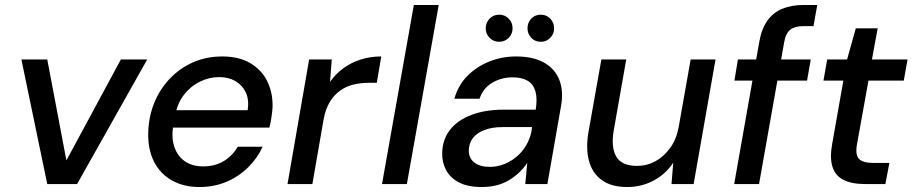

<svg xmlns="http://www.w3.org/2000/svg" viewBox="-20 -740 3669 772"><path d="M170 0 66 -501H170L247 -95L466 -501H572L290 0Z M782 12Q718 12 670.5 -15Q623 -42 598.5 -91.5Q574 -141 576 -208Q578 -272 600.5 -327Q623 -382 663 -424Q703 -466 756.5 -489.5Q810 -513 874 -513Q941 -513 986.5 -486Q1032 -459 1054.5 -413.5Q1077 -368 1076 -311Q1075 -292 1071.5 -268.5Q1068 -245 1063 -227H651L663 -297H976Q982 -340 968 -369Q954 -398 926.5 -414Q899 -430 861 -430Q821 -430 783.5 -411.5Q746 -393 719 -358Q692 -323 683 -269L678 -241Q668 -191 680 -152.5Q692 -114 722 -92.5Q752 -71 797 -71Q845 -71 880 -92.5Q915 -114 936 -150H1036Q1015 -104 977.5 -67Q940 -30 890.5 -9Q841 12 782 12Z M1136 0 1223 -501H1314L1307 -411Q1330 -443 1360.5 -465.5Q1391 -488 1430 -500.5Q1469 -513 1513 -513L1495 -407H1463Q1430 -407 1401 -400Q1372 -393 1347.5 -375.5Q1323 -358 1306 -330Q1289 -302 1281 -259L1236 0Z M1516 0 1644 -720H1744L1616 0Z M1917 12Q1861 12 1825.5 -6.5Q1790 -25 1773.5 -56.5Q1757 -88 1758 -125Q1759 -179 1789.5 -218Q1820 -257 1875.5 -278Q1931 -299 2004 -299H2134Q2141 -343 2133 -372Q2125 -401 2102 -415Q2079 -429 2041 -429Q1996 -429 1959.5 -407.5Q1923 -386 1908 -343H1807Q1822 -397 1859 -434.5Q1896 -472 1947 -492.5Q1998 -513 2055 -513Q2124 -513 2168 -488Q2212 -463 2229.5 -417.5Q2247 -372 2235 -309L2181 0H2092L2100 -85Q2086 -64 2067.5 -46.5Q2049 -29 2026.5 -15.5Q2004 -2 1977 5Q1950 12 1917 12ZM1950 -69Q1982 -69 2012 -82Q2042 -95 2065 -117Q2088 -139 2102 -167.5Q2116 -196 2119 -226V-229H2001Q1959 -229 1928.5 -217.5Q1898 -206 1882 -185.5Q1866 -165 1865 -137Q1864 -105 1886.5 -87Q1909 -69 1950 -69ZM1987 -572Q1964 -572 1948.5 -588Q1933 -604 1933 -626Q1933 -649 1948.5 -665Q1964 -681 1987 -681Q2010 -681 2025.5 -665Q2041 -649 2041 -626Q2041 -604 2025.5 -588Q2010 -572 1987 -572ZM2155 -572Q2131 -572 2116 -588Q2101 -604 2101 -626Q2101 -649 2116 -665Q2131 -681 2155 -681Q2177 -681 2192.5 -665Q2208 -649 2208 -626Q2208 -604 2192.5 -588Q2177 -572 2155 -572Z M2502 12Q2438 12 2399.5 -16Q2361 -44 2348 -94Q2335 -144 2346 -208L2398 -501H2498L2448 -217Q2436 -149 2457.5 -111Q2479 -73 2541 -73Q2581 -73 2615 -91.5Q2649 -110 2674.5 -145Q2700 -180 2709 -230L2757 -501H2857L2769 0H2680L2687 -86Q2657 -40 2608 -14Q2559 12 2502 12Z M2932 0 3033 -572Q3042 -624 3065.5 -657Q3089 -690 3126 -705Q3163 -720 3211 -720H3266L3251 -635H3211Q3176 -635 3157.5 -620.5Q3139 -606 3133 -570L3032 0ZM2933 -416 2947 -501H3240L3225 -416Z M3458 0Q3404 0 3371 -17Q3338 -34 3327 -70Q3316 -106 3326 -161L3371 -416H3291L3306 -501H3386L3421 -626H3509L3486 -501H3629L3614 -416H3472L3426 -161Q3418 -117 3434 -101Q3450 -85 3490 -85H3556L3540 0Z"/></svg>

Font: DM Sans 18pt Medium
Style: Italic
Weight: 500
Italic angle: -10°
Designer: Colophon Foundry, Jonny Pinhorn
Foundry: Colophon Foundry
Version: Version 4.004;gftools[0.9.30]